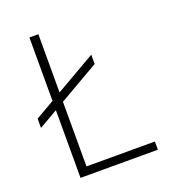

<svg xmlns="http://www.w3.org/2000/svg" viewBox="-133 -831 848 935"><g transform="rotate(-20 291.5 -364.0)"><path d="M124.5 0H525.4V-42.5H170.9V-377.4L378.9 -497.6V-545.9L170.9 -425.8V-727.5H124.5V-398.9L26.9 -342.3V-294.4L124.5 -350.6Z"/></g></svg>

Font: Raveo ExtraLight
Style: Regular
Weight: 200
Designer: Jakub Foglar, Rasmus Andersson (Inter)
Foundry: Jakubfoglar.com
Version: Version 1.100;Glyphs 3.2.3 (3260)